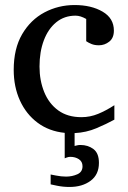

<svg xmlns="http://www.w3.org/2000/svg" viewBox="-20 -514 506 759"><path d="M432.1 -98.1V-41Q400.9 -23.9 361.1 -7.1Q321.3 9.8 274.9 12.2V63Q280.3 62 285.2 60.5Q290 59.1 297.9 59.1Q328.1 59.1 349.6 75.4Q371.1 91.8 371.1 129.9Q371.1 176.3 338.1 200.7Q305.2 225.1 254.9 225.1Q229 225.1 204.6 220Q180.2 214.8 180.2 214.8V175.8Q180.2 175.8 201.2 179.9Q222.2 184.1 241.2 184.1Q265.1 184.1 285.6 175Q306.2 166 306.2 143.1Q306.2 125 292 115.5Q277.8 106 257.8 106Q250.5 106 243.2 108.9Q235.8 111.8 235.8 111.8V11.2Q173.8 4.9 128.7 -28.8Q83.5 -62.5 58.8 -116.7Q34.2 -170.9 34.2 -237.8Q34.2 -321.8 67.6 -378.9Q101.1 -436 156 -465.1Q210.9 -494.1 274.9 -494.1Q340.8 -494.1 385.5 -468Q430.2 -441.9 430.2 -393.1Q430.2 -363.8 411.9 -349.4Q393.6 -335 371.1 -335Q354.5 -335 342.3 -339.8Q330.1 -344.7 320.8 -351.1V-439Q297.9 -452.1 278.8 -452.1Q234.4 -452.1 202.4 -426Q170.4 -399.9 153.3 -354.5Q136.2 -309.1 136.2 -251Q136.2 -195.8 154.8 -150.1Q173.3 -104.5 210.2 -77.6Q247.1 -50.8 301.8 -50.8Q336.4 -50.8 368.2 -64Q399.9 -77.1 432.1 -98.1Z"/></svg>

Font: Abyssinica SIL
Style: Regular
Weight: 400
Designer: Victor Gaultney and Lorna Evans
Foundry: SIL International
Version: Version 2.100